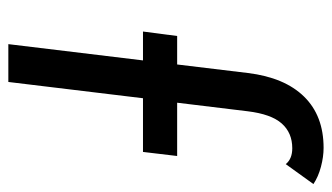

<svg xmlns="http://www.w3.org/2000/svg" viewBox="-192 -624 815 472"><g transform="rotate(90 216.0 -387.5)"><path d="M128 -331H57L68 -415H138L159 -589Q170 -679 217 -727Q264 -775 343 -775Q365 -775 389.5 -768.5Q414 -762 432 -750L383 -682Q370 -698 344 -698Q306 -698 283 -672Q260 -646 253 -588L232 -415H363L353 -331H221L181 0H88Z"/></g></svg>

Font: Josefin Sans
Style: Italic
Weight: 400
Italic angle: -7°
Designer: Santiago Orozco
Foundry: Typemade
Version: Version 2.000